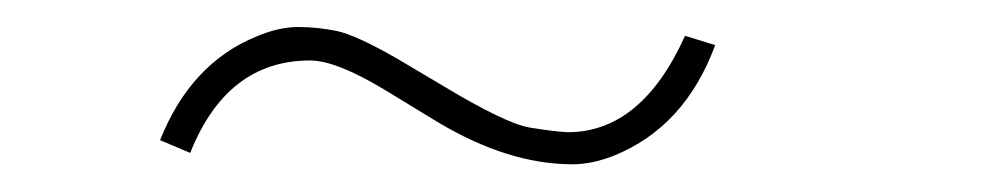

<svg xmlns="http://www.w3.org/2000/svg" viewBox="-20 -258 717 140"><path d="M206.1 -213.9Q145.5 -213.9 118.7 -146.5L96.7 -155.8Q119.1 -211.9 167 -231.4Q183.1 -238.3 197.3 -238.3Q211.4 -238.3 225.6 -235.4Q239.7 -232.4 269.5 -215.3L303.2 -195.3Q348.6 -168 366.2 -165Q383.8 -162.1 394 -161.6Q447.8 -161.6 479.5 -231.9L501.5 -225.1Q479.5 -165.5 427.7 -144.5Q411.6 -138.2 397.5 -138.2Q350.6 -138.2 299.3 -168.9L260.7 -192.4Q225.1 -213.9 206.1 -213.9Z"/></svg>

Font: PinyonScript
Style: Regular
Weight: 400
Designer: Nicole Fally
Foundry: Nicole Fally
Version: Version 1.005